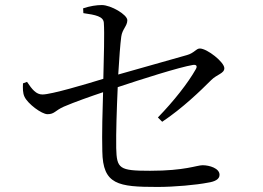

<svg xmlns="http://www.w3.org/2000/svg" viewBox="-20 -770 1040 760"><path d="M87 -446 71 -440C70 -421 70 -401 77 -387C90 -359 145 -318 168 -318C196 -318 197 -332 233 -348C275 -366 340 -389 388 -405C386 -339 383 -240 385 -171C387 -39 447 -30 604 -30C670 -30 758 -38 803 -47C830 -51 849 -60 849 -78C849 -104 809 -116 782 -116C759 -116 713 -94 574 -94C452 -94 442 -102 440 -184C439 -243 442 -337 446 -425C536 -455 689 -504 744 -513C758 -515 762 -508 755 -496C724 -441 668 -370 605 -305L622 -288C703 -342 774 -411 816 -453C839 -476 868 -479 868 -500C868 -524 800 -578 771 -578C756 -578 749 -560 720 -552L448 -475C452 -540 456 -596 460 -625C464 -655 484 -667 484 -690C484 -712 419 -750 383 -750C362 -750 336 -746 309 -737L310 -718C359 -711 389 -705 391 -680C394 -640 391 -540 389 -458C321 -437 183 -396 148 -396C123 -396 107 -416 87 -446Z"/></svg>

Font: Harano Aji Mincho TW
Style: Regular
Weight: 400
Foundry: Masamichi Hosoda
Version: HaranoAjiMinchoTW-Regular version 20230610;ttx 4.39.4